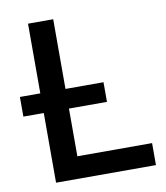

<svg xmlns="http://www.w3.org/2000/svg" viewBox="-82 -796 749 865"><g transform="rotate(-10 292.5 -364.0)"><path d="M104.5 0H561.5V-100.6H219.7V-318.8H393.6V-408.7H219.7V-727.5H104.5V-408.7H11.2V-318.8H104.5Z"/></g></svg>

Font: Raveo Display Display Medium
Style: Regular
Weight: 500
Designer: Jakub Foglar, Rasmus Andersson (Inter)
Foundry: Jakubfoglar.com
Version: Version 1.100;Glyphs 3.2.3 (3260)